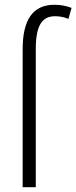

<svg xmlns="http://www.w3.org/2000/svg" viewBox="-20 -785 320 805"><path d="M211 -717C231 -717 249 -713 267 -706L280 -752C258 -760 236 -765 208 -765C117 -765 75 -701 75 -579V0H130V-579C130 -678 156 -717 211 -717Z"/></svg>

Font: Noto Sans Display SemiCondensed Light
Style: Regular
Weight: 300
Width: 4
Designer: Monotype Design Team
Foundry: Monotype Imaging Inc.
Version: Version 1.900